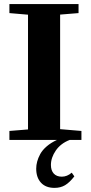

<svg xmlns="http://www.w3.org/2000/svg" viewBox="-20 -683 444 937"><path d="M25.9 0V-43.9L116.7 -51.3V-611.3L25.9 -619.1V-663.1H363.3V-619.1L273.4 -611.8V-52.7L377.4 -43.9V0H319.8Q275.9 17.1 252.2 51.8Q228.5 86.4 228.5 122.1Q228.5 148.9 242.4 164.1Q256.3 179.2 281.7 179.2Q307.6 179.2 330.1 159.7L342.8 177.7Q319.3 208 297.4 220.9Q275.4 233.9 246.1 233.9Q203.1 233.9 179.9 208.5Q156.7 183.1 156.7 140.1Q156.7 123 161.4 105.5Q166 87.9 176.5 68.6Q187 49.3 208 31.2Q229 13.2 257.8 0Z"/></svg>

Font: Elstob 6pt
Style: Bold
Weight: 700
Designer: Peter S. Baker
Version: Version 1.015